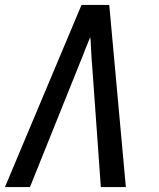

<svg xmlns="http://www.w3.org/2000/svg" viewBox="-20 -755 640 775"><path d="M0 0 309 -735H421L488 0H387L352 -490Q351 -498 350.5 -506.5Q350 -515 349.5 -523.5Q349 -532 348.5 -540.5Q348 -549 347.5 -559Q347 -569 346.5 -577Q346 -585 346 -591L344 -605Q341 -597 337.5 -588.5Q334 -580 330.5 -571.5Q327 -563 323.5 -554.5Q320 -546 316.5 -536Q313 -526 309.5 -518Q306 -510 304 -505L298 -490L101 0Z"/></svg>

Font: Iosevka Aile Medium Oblique
Style: Regular
Weight: 500
Italic angle: -9°
Designer: Belleve Invis
Foundry: Belleve Invis
Version: Version 31.1.0; ttfautohint (v1.8.4)